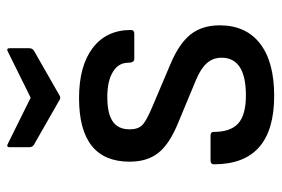

<svg xmlns="http://www.w3.org/2000/svg" viewBox="-138 -590 741 504"><g transform="rotate(-90 232.0 -337.5)"><path d="M221.2 -551.8 105 -618.2Q98.1 -622.1 98.1 -630.9V-682.1Q98.1 -692.4 108.9 -686L228 -627L347.2 -686Q357.9 -692.4 357.9 -682.1V-630.9Q357.9 -622.1 351.1 -618.2L234.9 -551.8Q228 -546.9 221.2 -551.8ZM232.9 12.2Q53.2 12.2 53.2 -146Q53.2 -154.8 63 -154.8H128.9Q138.2 -154.8 138.2 -147Q138.2 -102.1 160.6 -82Q183.1 -62 233.9 -62Q333 -62 333 -126Q333 -147.9 319.1 -164.1Q305.2 -180.2 274.9 -192.9L161.1 -240.2Q106.4 -262.7 83.3 -291.7Q60.1 -320.8 60.1 -367.2Q60.1 -500 227.1 -500Q311.5 -500 358.6 -464.1Q405.8 -428.2 405.8 -363.8Q405.8 -355 396 -355H330.1Q319.8 -355 319.8 -371.1Q319.8 -396.5 295.9 -411.1Q272 -425.8 230 -425.8Q186.5 -425.8 165.8 -411.6Q145 -397.5 145 -367.2Q145 -345.2 156 -334.2Q167 -323.2 203.1 -308.1L316.9 -259.8Q370.1 -237.3 394 -207.3Q418 -177.2 418 -130.9Q418 -62 370.1 -24.9Q322.3 12.2 232.9 12.2Z"/></g></svg>

Font: Sofia Sans
Style: Regular
Weight: 400
Designer: Botio Nikoltchev, Ani Petrova
Foundry: lettersoup
Version: Version 4.100